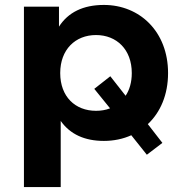

<svg xmlns="http://www.w3.org/2000/svg" viewBox="-20 -564 743 778"><path d="M362 -204 426 -125C408 -118 389 -115 369 -115C285 -115 224 -172 224 -268C224 -363 285 -422 369 -422C453 -422 514 -363 514 -268C514 -231 505 -200 489 -176L427 -255ZM575 63 638 15 579 -61C630 -109 661 -180 661 -268C661 -436 546 -544 401 -544C317 -544 256 -514 219 -456V-537H77V194H226V-74C264 -20 323 7 401 7C441 7 479 -1 512 -16Z"/></svg>

Font: Montserrat-Alt1
Style: Bold
Weight: 700
Designer: Differentunic
Foundry: Differentunic
Version: Version 7.222